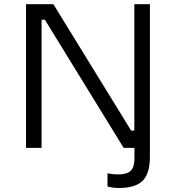

<svg xmlns="http://www.w3.org/2000/svg" viewBox="-20 -724 861 940"><path d="M713.9 -703.6V42.5Q713.9 126.5 678 161.4Q642.1 196.3 563 196.3Q544.9 196.3 531.5 194.3Q518.1 192.4 506.3 189.5V124.5Q523.4 127.9 533.4 128.9Q543.5 129.9 558.1 129.9Q601.6 129.9 619.9 112.1Q638.2 94.2 638.2 52.7V0H585.4L199.7 -627.4H183.6V0H107.4V-703.6H241.2L622.1 -84.5H637.7V-703.6Z"/></svg>

Font: Metrophobic
Style: Regular
Weight: 400
Designer: Vernon Adams
Foundry: Vernon Adams
Version: Version 3.200; ttfautohint (v1.8.4.7-5d5b);gftools[0.9.23]